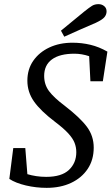

<svg xmlns="http://www.w3.org/2000/svg" viewBox="-20 -891 541 926"><path d="M25 -28 44 -177H102L112 -51Q132 -45 155 -41.5Q178 -38 203 -38Q277 -38 312.5 -71.5Q348 -105 348 -157Q348 -181 339.5 -202.5Q331 -224 309 -248Q287 -272 246 -303Q176 -356 144 -401.5Q112 -447 112 -502Q112 -557 140.5 -598Q169 -639 218 -662Q267 -685 330 -685Q374 -685 416 -675Q458 -665 498 -642L476 -499H416L410 -620Q374 -632 339 -632Q268 -632 230.5 -604.5Q193 -577 193 -525Q193 -483 216.5 -451.5Q240 -420 292 -381Q367 -323 399.5 -279Q432 -235 432 -179Q432 -120 403 -76.5Q374 -33 323 -9Q272 15 205 15Q154 15 105 3.5Q56 -8 25 -28ZM274 -743Q302 -766 330 -789Q358 -812 386 -835Q411 -855 424 -863Q437 -871 455 -871Q471 -871 482.5 -861.5Q494 -852 494 -836Q494 -821 484 -808.5Q474 -796 442 -781Q404 -765 366 -748Q328 -731 290 -714Z"/></svg>

Font: Source Serif 4 SmText
Style: Italic
Weight: 400
Italic angle: -12°
Designer: Frank Grießhammer
Foundry: Adobe
Version: Version 4.005;hotconv 1.1.0;makeotfexe 2.6.0